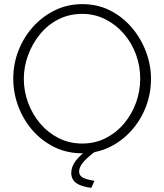

<svg xmlns="http://www.w3.org/2000/svg" viewBox="-20 -735 793 927"><path d="M376 5Q302 5 241 -25.5Q180 -56 136 -107Q92 -158 68 -222.5Q44 -287 44 -355Q44 -426 69 -490.5Q94 -555 139.5 -605.5Q185 -656 245.5 -685.5Q306 -715 377 -715Q452 -715 512.5 -684Q573 -653 617 -601Q661 -549 685 -485Q709 -421 709 -355Q709 -283 684 -218.5Q659 -154 613.5 -103.5Q568 -53 507.5 -24Q447 5 376 5ZM95 -355Q95 -294 116 -238Q137 -182 174.5 -138Q212 -94 263.5 -68Q315 -42 377 -42Q440 -42 492 -69Q544 -96 581 -141Q618 -186 637.5 -241.5Q657 -297 657 -355Q657 -416 636.5 -472Q616 -528 578 -572Q540 -616 488.5 -642Q437 -668 377 -668Q313 -668 261 -641Q209 -614 172.5 -569Q136 -524 115.5 -468.5Q95 -413 95 -355ZM324 100Q324 70 345.5 41.5Q367 13 411 -18H424L439 -3Q398 28 380 50.5Q362 73 362 93Q362 113 380 122.5Q398 132 436 138L421 172Q383 167 361.5 156.5Q340 146 332 131.5Q324 117 324 100Z"/></svg>

Font: Raleway Thin Light
Style: Regular
Weight: 300
Version: Version 4.026